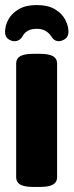

<svg xmlns="http://www.w3.org/2000/svg" viewBox="-30 -738 291 760"><path d="M103 2Q66 2 50 -7.5Q34 -17 34 -36V-487Q34 -506 50 -515.5Q66 -525 103 -525H127Q164 -525 180 -515.5Q196 -506 196 -487V-36Q196 -17 180 -7.5Q164 2 127 2ZM115 -718Q160 -718 187.5 -701.5Q215 -685 228 -660.5Q241 -636 241 -612Q241 -593 228 -584Q215 -575 203 -575Q184 -575 173 -594Q153 -624 116 -624Q76 -624 60 -596Q49 -575 27 -575Q14 -575 2 -584Q-10 -593 -10 -612Q-10 -636 3 -660.5Q16 -685 44 -701.5Q72 -718 115 -718Z"/></svg>

Font: Asap Condensed ExtraBold
Style: Regular
Weight: 800
Width: 3
Designer: Pablo Cosgaya
Foundry: Omnibus-Type
Version: Version 3.001; ttfautohint (v1.8.4.7-5d5b)